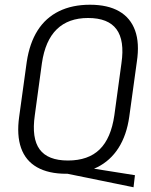

<svg xmlns="http://www.w3.org/2000/svg" viewBox="-20 -727 637 811"><path d="M231 0 254 -34 550 13 544 64ZM260 7Q185 7 136.5 -20.5Q88 -48 69 -102Q50 -156 61 -234L93 -466Q105 -545 139 -598.5Q173 -652 229 -679.5Q285 -707 360 -707Q435 -707 483 -679.5Q531 -652 550.5 -598.5Q570 -545 558 -466L526 -234Q515 -156 480.5 -102Q446 -48 390.5 -20.5Q335 7 260 7ZM267 -49Q353 -49 401 -96Q449 -143 463 -240L493 -460Q507 -556 472 -603.5Q437 -651 352 -651Q269 -651 220 -603.5Q171 -556 157 -460L127 -240Q113 -143 147.5 -96Q182 -49 267 -49Z"/></svg>

Font: Pathway Extreme SemiCondensed ExtraLight
Style: Italic
Weight: 250
Width: 4
Italic angle: -8°
Version: Version 1.001;gftools[0.9.26]